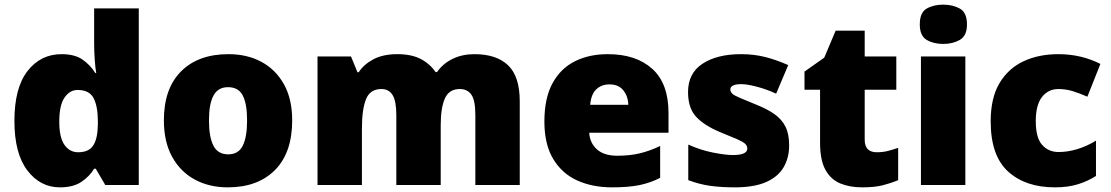

<svg xmlns="http://www.w3.org/2000/svg" viewBox="-20 -796 4779 826"><path d="M238 10Q153 10 97.5 -63Q42 -136 42 -276Q42 -418 98.5 -490.5Q155 -563 245 -563Q301 -563 334.5 -540Q368 -517 390 -482H394Q390 -503 387.5 -540Q385 -577 385 -612V-760H577V0H433L392 -70H385Q365 -37 330 -13.5Q295 10 238 10ZM316 -141Q362 -141 381 -170Q400 -199 401 -259V-274Q401 -339 382.5 -374Q364 -409 314 -409Q280 -409 257.5 -376Q235 -343 235 -273Q235 -204 257.5 -172.5Q280 -141 316 -141Z M1237 -278Q1237 -139 1163 -64.5Q1089 10 960 10Q880 10 818 -23.5Q756 -57 720.5 -121.5Q685 -186 685 -278Q685 -415 759 -489Q833 -563 963 -563Q1043 -563 1104.5 -530Q1166 -497 1201.5 -433.5Q1237 -370 1237 -278ZM879 -278Q879 -207 898 -169.5Q917 -132 962 -132Q1006 -132 1024.5 -169.5Q1043 -207 1043 -278Q1043 -349 1024.5 -385Q1006 -421 961 -421Q918 -421 898.5 -385Q879 -349 879 -278Z M2021 -563Q2116 -563 2166 -515Q2216 -467 2216 -360V0H2025V-301Q2025 -364 2008 -388.5Q1991 -413 1958 -413Q1912 -413 1894 -372.5Q1876 -332 1876 -258V0H1685V-301Q1685 -361 1669 -387Q1653 -413 1621 -413Q1572 -413 1554.5 -369Q1537 -325 1537 -242V0H1346V-553H1490L1518 -485H1523Q1545 -519 1586.5 -541Q1628 -563 1689 -563Q1750 -563 1789.5 -542.5Q1829 -522 1854 -486H1860Q1886 -523 1927.5 -543Q1969 -563 2021 -563Z M2595 -563Q2716 -563 2786 -500Q2856 -437 2856 -310V-225H2515Q2517 -182 2547.5 -154Q2578 -126 2636 -126Q2688 -126 2731 -136Q2774 -146 2820 -168V-31Q2780 -10 2732.5 0Q2685 10 2613 10Q2529 10 2463.5 -19.5Q2398 -49 2360 -112Q2322 -175 2322 -273Q2322 -373 2356.5 -437Q2391 -501 2452.5 -532Q2514 -563 2595 -563ZM2602 -433Q2568 -433 2545.5 -412Q2523 -391 2519 -345H2683Q2682 -382 2661.5 -407.5Q2641 -433 2602 -433Z M3375 -170Q3375 -118 3351.5 -77Q3328 -36 3276.5 -13Q3225 10 3141 10Q3082 10 3035.5 3.5Q2989 -3 2941 -21V-174Q2994 -150 3048 -139.5Q3102 -129 3133 -129Q3195 -129 3195 -157Q3195 -169 3185 -178Q3175 -187 3149.5 -198Q3124 -209 3077 -228Q3008 -257 2974 -294.5Q2940 -332 2940 -400Q2940 -481 3002.5 -522Q3065 -563 3168 -563Q3223 -563 3271 -551Q3319 -539 3371 -516L3319 -393Q3278 -412 3236 -423Q3194 -434 3169 -434Q3122 -434 3122 -411Q3122 -401 3130.5 -393Q3139 -385 3163 -375Q3187 -365 3233 -346Q3281 -327 3312.5 -304.5Q3344 -282 3359.5 -250.5Q3375 -219 3375 -170Z M3752 -141Q3778 -141 3799.5 -146.5Q3821 -152 3844 -160V-21Q3813 -8 3778 1Q3743 10 3689 10Q3635 10 3594.5 -7Q3554 -24 3531 -65.5Q3508 -107 3508 -182V-410H3441V-488L3526 -548L3575 -664H3700V-553H3836V-410H3700V-195Q3700 -141 3752 -141Z M4038 -776Q4079 -776 4109.5 -759Q4140 -742 4140 -691Q4140 -642 4109.5 -624.5Q4079 -607 4038 -607Q3996 -607 3966.5 -624.5Q3937 -642 3937 -691Q3937 -742 3966.5 -759Q3996 -776 4038 -776ZM4133 -553V0H3942V-553Z M4518 10Q4392 10 4317 -58Q4242 -126 4242 -274Q4242 -375 4280 -438.5Q4318 -502 4383.5 -532.5Q4449 -563 4533 -563Q4584 -563 4629.5 -552Q4675 -541 4714 -521L4658 -380Q4624 -395 4594.5 -404Q4565 -413 4533 -413Q4490 -413 4463 -379Q4436 -345 4436 -275Q4436 -203 4463.5 -172.5Q4491 -142 4534 -142Q4575 -142 4616.5 -155Q4658 -168 4695 -191V-39Q4661 -17 4618 -3.5Q4575 10 4518 10Z"/></svg>

Font: Noto Kufi Arabic Black
Style: Regular
Weight: 900
Designer: Monotype Design Team, David Williams, Khaled Hosny
Foundry: Google LLC
Version: Version 2.109; ttfautohint (v1.8.4.7-5d5b)